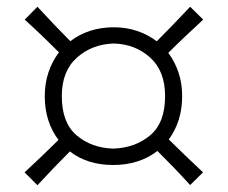

<svg xmlns="http://www.w3.org/2000/svg" viewBox="-20 -610 665 561"><path d="M535.6 -69.3Q510.7 -96.7 486.6 -121.6Q462.4 -146.5 439.9 -168.9Q386.7 -127.9 310.5 -127.9Q235.4 -127.9 184.1 -167.5Q161.6 -145 137.7 -120.1Q113.8 -95.2 89.4 -68.8L51.8 -106.4Q78.1 -130.9 103.3 -154.8Q128.4 -178.7 150.9 -201.2Q131.8 -226.1 121.3 -258.3Q110.8 -290.5 110.8 -329.1Q110.8 -366.7 121.8 -399.2Q132.8 -431.6 152.3 -457Q129.9 -479.5 104.7 -503.7Q79.6 -527.8 52.2 -552.7L89.4 -590.3Q139.2 -536.1 185.5 -489.7Q239.3 -530.3 312.5 -530.3Q349.1 -530.3 380.9 -519.5Q412.6 -508.8 438 -489.3Q460.9 -512.2 485.6 -537.8Q510.3 -563.5 535.6 -590.3L573.7 -552.7Q546.4 -527.3 520.5 -502.9Q494.6 -478.5 471.7 -455.6Q490.7 -430.2 501.5 -398.4Q512.2 -366.7 512.2 -329.1Q512.2 -291 502 -259.3Q491.7 -227.5 473.1 -202.6Q496.1 -180.2 521.2 -155.8Q546.4 -131.3 573.2 -106.4ZM310.5 -175.8Q374.5 -177.7 418.5 -214.4Q462.4 -251 462.4 -329.1Q462.4 -402.3 418.9 -441.7Q375.5 -481 312.5 -482.9Q249 -481 204.8 -441.7Q160.6 -402.3 160.6 -329.1Q160.6 -251 204.1 -214.4Q247.6 -177.7 310.5 -175.8Z"/></svg>

Font: Pinar-DS3-FD Light
Style: Regular
Weight: 300
Designer: Amin Abedi
Version: Version 3.000